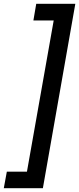

<svg xmlns="http://www.w3.org/2000/svg" viewBox="-35 -831 417 1012"><path d="M-15 161 1 74H107L248 -723H141L156 -811H362L191 161Z"/></svg>

Font: Ultramarine Medium
Style: Italic
Weight: 500
Italic angle: -10°
Designer: Colophon Foundry, Jonny Pinhorn
Foundry: Colophon Foundry
Version: Version 1.200; ttfautohint (v1.8.3)